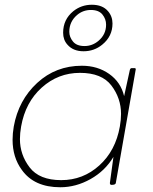

<svg xmlns="http://www.w3.org/2000/svg" viewBox="-20 -779 645 809"><path d="M238 -20Q330 -20 398.5 -82Q467 -144 485 -246Q490 -274 490 -299Q490 -365 449.5 -418.5Q409 -472 317 -472Q225 -472 156 -410Q87 -348 69 -246Q64 -218 64 -193Q64 -127 105 -73.5Q146 -20 238 -20ZM336 -585Q369 -585 395 -607Q427 -634 427 -675Q427 -699 411.5 -718Q396 -737 363 -737Q330 -737 305 -716Q272 -688 272 -645Q272 -623 287.5 -604Q303 -585 336 -585ZM234 10Q124 10 72 -63Q33 -116 33 -190Q33 -217 38 -246Q58 -357 136.5 -429.5Q215 -502 325 -502Q391 -502 440 -467.5Q489 -433 503 -374L527 -484Q529 -492 535 -492H547Q552 -492 552 -487L468 -8Q467 0 450 0Q443 0 443 -8L458 -118Q423 -59 361.5 -24.5Q300 10 234 10ZM332 -563Q288 -563 264 -591Q246 -611 246 -641Q246 -697 289 -732Q323 -759 367 -759Q412 -759 435 -732Q454 -710 454 -680Q454 -626 411 -591Q377 -563 332 -563Z"/></svg>

Font: YamahaIndonesia935. App Thin
Style: Italic
Weight: 100
Italic angle: -10°
Designer: Dalton Maag Ltd
Foundry: Dalton Maag Ltd
Version: Version 1.002; January 01, 2024; Regular/Italic